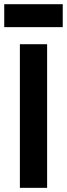

<svg xmlns="http://www.w3.org/2000/svg" viewBox="-37 -903 321 923"><path d="M58.6 -690.4H189.5V0H58.6ZM-16.6 -882.8H264.6V-772.5H-16.6Z"/></svg>

Font: DINish
Style: Bold
Weight: 700
Designer: Bert Driehuis
Foundry: Playbeing
Version: Version 3.008; git-95204e4c-release